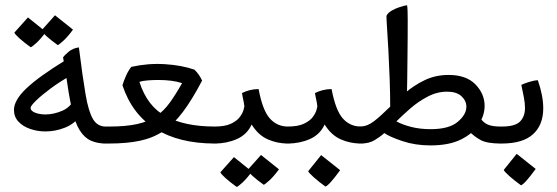

<svg xmlns="http://www.w3.org/2000/svg" viewBox="-20 -552 2162 745"><path d="M156.7 -42Q125 -42 96.9 -51.8Q68.8 -61.5 51.5 -80.1Q34.2 -98.6 34.2 -125.5Q34.2 -163.1 82 -208.7Q129.9 -254.4 233.4 -317.9L249.5 -255.9Q211.9 -234.9 177.2 -209.2Q142.6 -183.6 120.6 -162.4Q98.6 -141.1 98.6 -133.3Q98.6 -122.1 115.7 -115Q132.8 -107.9 156.7 -107.9Q187.5 -107.9 220.7 -121.8Q253.9 -135.7 269 -169.4L289.1 -99.6Q267.1 -70.3 230.7 -56.2Q194.3 -42 156.7 -42ZM389.6 4.9Q357.9 4.9 333 -6.1Q308.1 -17.1 289.8 -45.7Q271.5 -74.2 259.3 -127.4Q251 -164.6 246.1 -195.3Q241.2 -226.1 236.6 -258.1Q231.9 -290 224.6 -329.6Q230 -337.4 246.1 -351.1Q262.2 -364.7 286.1 -368.2Q300.3 -254.4 311.8 -187Q323.2 -119.6 340.6 -90.3Q357.9 -61 389.6 -61H399.4V4.9ZM204.1 -377Q178.2 -395.5 160.9 -411.1Q143.6 -426.8 140.6 -433.6L193.4 -492.7L263.2 -437Q243.2 -409.7 226.3 -394.3Q209.5 -378.9 204.1 -377ZM99.1 -368.7Q73.2 -387.2 56.2 -402.6Q39.1 -418 35.6 -425.3L88.4 -484.4L158.2 -428.2Q138.2 -400.9 121.3 -385.5Q104.5 -370.1 99.1 -368.7Z M379.9 4.9V-61H404.3Q468.8 -61 512 -70.6Q555.2 -80.1 585.2 -100.6Q615.2 -121.1 638.4 -153.1Q661.6 -185.1 686.5 -229.5Q648.4 -241.7 594.2 -241.7Q573.2 -241.7 552.7 -240Q532.2 -238.3 521 -234.4Q551.3 -138.7 624.8 -99.9Q698.2 -61 813.5 -61H823.2V4.9H813.5Q675.3 4.9 584 -51.5Q492.7 -107.9 455.1 -221.2Q460.4 -238.8 469 -258.1Q477.5 -277.3 489.3 -292.5Q554.7 -307.1 620.1 -303Q685.5 -298.8 734.4 -281.7Q752.9 -264.2 764.2 -239.3Q725.6 -165.5 689.7 -117.7Q653.8 -69.8 613.8 -43.2Q573.7 -16.6 523.2 -5.9Q472.7 4.9 404.3 4.9Z M803.7 4.9V-61H813.5Q853 -61 876.2 -72Q899.4 -83 910.4 -97.9Q921.4 -112.8 924.8 -125Q928.2 -137.2 928.2 -139.2Q928.2 -143.1 926 -154.5Q923.8 -166 921.4 -177.2Q918.9 -188.5 918.9 -190.9Q932.6 -197.8 948.2 -201.9Q963.9 -206.1 983.4 -206.5Q999 -123.5 1027.1 -92.3Q1055.2 -61 1096.7 -61H1106.4V4.9H1096.7Q1055.2 4.9 1018.6 -11.5Q981.9 -27.8 956.5 -68.8Q938.5 -29.8 899.2 -12.5Q859.9 4.9 813.5 4.9ZM1003.4 165Q977.5 146.5 960.2 130.9Q942.9 115.2 939.9 108.4L992.7 49.3L1062.5 105Q1042.5 132.3 1025.6 147.7Q1008.8 163.1 1003.4 165ZM898.4 173.3Q872.6 154.8 855.5 139.4Q838.4 124 835 116.7L887.7 57.6L957.5 113.8Q937.5 141.1 920.7 156.5Q903.8 171.9 898.4 173.3Z M1086.9 4.9V-61H1096.7Q1136.2 -61 1159.4 -72Q1182.6 -83 1193.6 -97.9Q1204.6 -112.8 1208 -125Q1211.4 -137.2 1211.4 -139.2Q1211.4 -143.1 1209.2 -154.5Q1207 -166 1204.6 -177.2Q1202.1 -188.5 1202.1 -190.9Q1215.8 -197.8 1231.4 -201.9Q1247.1 -206.1 1266.6 -206.5Q1282.2 -123.5 1310.3 -92.3Q1338.4 -61 1379.9 -61H1389.6V4.9H1379.9Q1338.4 4.9 1301.8 -11.5Q1265.1 -27.8 1239.7 -68.8Q1221.7 -29.8 1182.4 -12.5Q1143.1 4.9 1096.7 4.9ZM1242.7 171.9Q1215.3 151.9 1197.3 135.7Q1179.2 119.6 1175.8 112.3L1226.1 49.8L1299.8 108.4Q1256.8 167.5 1242.7 171.9Z M1650.4 12.2Q1591.3 12.2 1541.7 -4.4Q1492.2 -21 1471.2 -35.6Q1455.6 -21.5 1433.8 -8.3Q1412.1 4.9 1379.9 4.9H1370.1V-61.5H1379.9Q1405.3 -61.5 1431.4 -81.8Q1457.5 -102.1 1487.1 -131.6Q1516.6 -161.1 1551.3 -190.9Q1585.9 -220.7 1627.9 -241Q1669.9 -261.2 1720.7 -261.2Q1789.1 -261.2 1824.7 -224.6Q1860.4 -188 1860.4 -141.1Q1860.4 -104.5 1837.6 -69.1Q1814.9 -33.7 1768.6 -10.7Q1722.2 12.2 1650.4 12.2ZM1650.9 -50.8Q1722.2 -50.8 1755.9 -79.1Q1789.6 -107.4 1789.6 -137.7Q1789.6 -161.1 1770.5 -178.7Q1751.5 -196.3 1714.8 -196.3Q1675.8 -196.3 1639.2 -177Q1602.5 -157.7 1571.8 -130.9Q1541 -104 1518.1 -81.1Q1540 -68.8 1574.5 -59.8Q1608.9 -50.8 1650.9 -50.8ZM1494.1 -131.3Q1494.1 -189.5 1491.9 -247.3Q1489.7 -305.2 1487.1 -355.5Q1484.4 -405.8 1481.9 -441.7Q1479.5 -477.5 1479.5 -490.7Q1485.4 -502.4 1500.2 -511Q1515.1 -519.5 1532 -524.9Q1548.8 -530.3 1559.6 -531.7Q1561 -522.9 1561.5 -509Q1562 -495.1 1562 -476.6Q1562 -446.3 1561.8 -405.3Q1561.5 -364.3 1561 -321.8Q1560.5 -279.3 1560.1 -243.2Q1559.6 -207 1559.1 -187ZM1922.4 4.9Q1870.1 4.9 1845.2 -8.5Q1820.3 -22 1799.3 -43.5L1842.3 -95.7Q1855 -76.2 1872.6 -68.6Q1890.1 -61 1922.4 -61H1932.1V4.9Z M1912.6 4.9V-61H1927.2Q1979 -61 1998 -80.6Q2017.1 -100.1 2017.1 -133.3Q2017.1 -151.9 2012.7 -174.1Q2008.3 -196.3 2002.9 -222.7Q2013.7 -228 2033.2 -234.1Q2052.7 -240.2 2066.9 -240.7Q2087.9 -180.7 2087.9 -131.3Q2087.9 -67.4 2048.3 -31.2Q2008.8 4.9 1927.2 4.9ZM2001.5 167Q1974.1 147 1956.1 130.9Q1938 114.7 1934.6 107.4L1984.9 44.9L2058.6 103.5Q2015.6 162.6 2001.5 167Z"/></svg>

Font: Harmattan
Style: Regular
Weight: 400
Designer: George W. Nuss III and SIL International
Foundry: SIL International
Version: Version 4.000